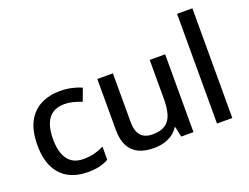

<svg xmlns="http://www.w3.org/2000/svg" viewBox="-115 -1000 1619 1250"><g transform="rotate(-20 694.0 -375.0)"><path d="M303 10Q230 10 173.5 -19Q117 -48 85 -109.5Q53 -171 53 -267Q53 -366 86.5 -428.5Q120 -491 178.5 -520Q237 -549 311 -549Q354 -549 393 -540Q432 -531 459 -518L427 -432Q401 -443 369.5 -451Q338 -459 309 -459Q260 -459 227 -437.5Q194 -416 178 -373.5Q162 -331 162 -268Q162 -206 178.5 -164Q195 -122 226.5 -101Q258 -80 305 -80Q349 -80 384 -89.5Q419 -99 448 -114V-23Q420 -7 385.5 1.5Q351 10 303 10Z M1037 -539V0H952L937 -71H932Q915 -43 888 -25Q861 -7 829 1.5Q797 10 762 10Q700 10 656.5 -10.5Q613 -31 590 -74.5Q567 -118 567 -186V-539H675V-202Q675 -140 701.5 -108.5Q728 -77 784 -77Q840 -77 872 -99Q904 -121 917 -163.5Q930 -206 930 -267V-539Z M1306 0H1200V-760H1306Z"/></g></svg>

Font: Noto Sans Khmer Medium
Style: Regular
Weight: 500
Version: Version 2.003